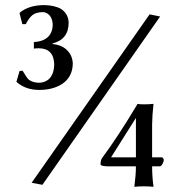

<svg xmlns="http://www.w3.org/2000/svg" viewBox="-20 -657 700 747"><path d="M562 -601.1 603 -592.8 145 62 103 54.2ZM168.9 -348.1Q190.4 -367.2 190.9 -407.2Q189 -468.3 131.8 -469.2Q117.7 -469.2 111.8 -467.8V-493.2Q183.6 -498 185.1 -561Q184.6 -582 173.8 -596.2Q161.1 -609.9 147 -609.9Q120.1 -609.4 106 -598.1Q93.3 -587.9 80.1 -563H66.9L56.2 -605L57.1 -607.9Q92.3 -636.7 150.9 -637.2Q191.9 -636.7 217.8 -622.1Q246.1 -603 247.1 -568.8Q247.1 -503.9 184.1 -487.8V-485.8Q217.3 -482.9 237.8 -464.8Q262.2 -442.9 263.2 -409.2Q262.2 -356.9 221.2 -330.1Q185.5 -307.1 131.8 -307.1Q79.6 -307.6 45.9 -336.9L43.9 -338.9L56.2 -380.9L67.9 -381.8Q84 -354.5 91.8 -347.2Q106.9 -335.4 132.8 -335Q154.3 -335.9 168.9 -348.1ZM400.9 -9.8Q372.6 -10.3 371.1 -17.1Q371.6 -34.2 377 -42Q438.5 -124.5 514.2 -251V-252.9Q521.5 -251 540 -251Q559.1 -251 576.2 -252.9L577.1 -251Q572.3 -210 571.8 -171.9V-44.9H609.9Q616.2 -43 617.2 -34.2Q616.7 -28.3 612.8 -20Q606.9 -10.3 602.1 -9.8H571.8Q571.8 29.3 577.1 67.9L576.2 69.8Q558.6 67.9 540 67.9Q520 67.9 502.9 69.8V67.9Q508.8 22.9 508.8 -9.8ZM412.1 -44.9H508.8V-198.2Z"/></svg>

Font: Linux Biolinum Capitals O
Style: Small Caps
Weight: 400
Designer: Philipp H. Poll
Foundry: Philipp H. Poll
Version: Version 1.0.4